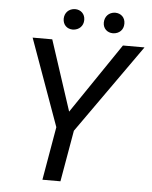

<svg xmlns="http://www.w3.org/2000/svg" viewBox="-58 -921 766 970"><g transform="rotate(5 324.5 -436.5)"><path d="M230 -819.8C230 -789.1 251 -769 280.3 -769C280.8 -769 281.2 -769 281.7 -769C312.5 -770.5 334 -792 334 -821.8C334 -822.3 334 -822.8 334 -823.2C334 -852.5 312.5 -873 283.7 -873C283.2 -873 282.7 -873 282.2 -873C251 -871.6 230.5 -849.6 230 -819.8ZM433.6 -818.8C433.6 -818.4 433.6 -817.9 433.6 -817.4C433.6 -788.1 455.1 -768.1 483.9 -768.1C484.4 -768.1 484.9 -768.1 485.4 -768.1C516.1 -769.5 537.6 -790 537.6 -820.8C537.6 -821.3 537.6 -821.8 537.6 -822.3C537.6 -852.1 516.6 -872.6 486.8 -872.6C486.3 -872.6 485.8 -872.6 485.4 -872.6C454.6 -871.1 434.1 -848.6 433.6 -818.8ZM181.6 -710.9H82L240.7 -270.5L193.8 0H285.2L330.6 -260.3L649.4 -710.9H540L298.3 -354.5Z"/></g></svg>

Font: Roboto
Style: Italic
Weight: 400
Italic angle: -12°
Designer: Google
Version: Version 2.137; 2017